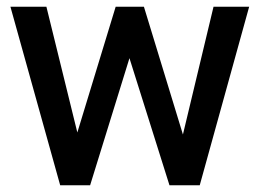

<svg xmlns="http://www.w3.org/2000/svg" viewBox="-20 -551 774 571"><path d="M524 -151 615 -531H721L574 0H484L365 -378L248 0H159L11 -531H118L210 -157L324 -531H408Z"/></svg>

Font: Freesentation 6 SemiBold
Style: Regular
Weight: 600
Designer: glyphs from Roboto by Christian Robertson / Hangul glyphs from Noto Sans CJK(Source Han Sans) by Jang Soo-young and Kang
Foundry: PT&
Version: Version 2.001